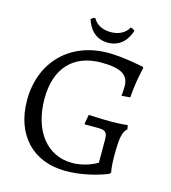

<svg xmlns="http://www.w3.org/2000/svg" viewBox="-119 -905 905 1014"><g transform="rotate(15 333.5 -398.0)"><path d="M373 -700C442 -700 479 -749 493 -798L477 -808H469C452 -775 415 -758 373 -758C331 -758 294 -775 277 -808H269L253 -798C267 -749 304 -700 373 -700ZM332 12C459 12 562 -34 562 -34L568 -43C564 -60 561 -96 561 -131C561 -230 568 -265 592 -285L588 -307C588 -307 545 -302 502 -302C443 -302 375 -306 375 -306L366 -256L368 -252H437C482 -252 492 -243 492 -198V-76C492 -76 435 -38 355 -38C217 -38 127 -153 127 -329C127 -495 216 -590 368 -590C474 -590 519 -564 519 -502C519 -475 516 -448 516 -448L563 -452C569 -544 589 -619 589 -619L585 -625C585 -625 474 -649 391 -649C182 -649 40 -506 40 -297C40 -108 154 12 332 12Z"/></g></svg>

Font: Alegreya SC
Style: Regular
Weight: 400
Designer: Juan Pablo del Peral
Foundry: Huerta Tipografica
Version: Version 2.007;PS 002.007;hotconv 1.0.88;makeotf.lib2.5.64775